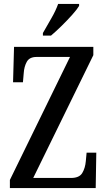

<svg xmlns="http://www.w3.org/2000/svg" viewBox="-20 -951 541 971"><path d="M30 0V-41L334 -663H165Q129 -663 115.5 -638.5Q102 -614 100 -581L96 -535H46L51 -714H452V-672L148 -51H339Q381 -51 396 -76Q411 -101 414 -136L418 -179H467L464 0ZM197 -784Q218 -821 240 -859Q262 -897 274 -931H380V-921Q370 -904 345.5 -876.5Q321 -849 292 -820.5Q263 -792 238 -771H197Z"/></svg>

Font: Noto Serif Tamil ExtraCondensed Medium
Style: Regular
Weight: 500
Width: 2
Designer: Indian Type Foundry, Tom Grace, and the Monotype Design Team
Foundry: Monotype Imaging Inc.
Version: Version 2.004; ttfautohint (v1.8.4.7-5d5b)